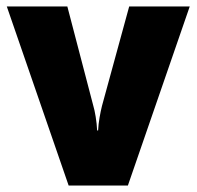

<svg xmlns="http://www.w3.org/2000/svg" viewBox="-20 -573 607 593"><path d="M192 0 1 -553H188L268 -247Q272 -234 275.5 -212.5Q279 -191 280 -170H283Q284 -190 287.5 -210Q291 -230 295 -246L379 -553H566L375 0Z"/></svg>

Font: Noto Sans Gurmukhi UI SemiCondensed Black
Style: Regular
Weight: 900
Width: 4
Designer: Jelle Bosma - Monotype Design Team
Foundry: Monotype Imaging Inc.
Version: Version 2.004; ttfautohint (v1.8.4.7-5d5b)